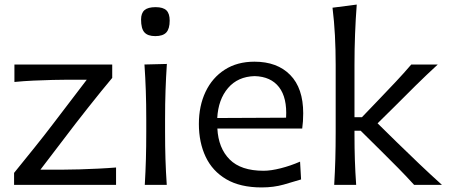

<svg xmlns="http://www.w3.org/2000/svg" viewBox="-20 -801 1950 832"><path d="M41 0V-51.8Q86.9 -108.4 130.1 -162.1Q173.3 -215.8 210 -264.2L356 -455.6H275.4Q247.1 -455.6 207.3 -454.6Q167.5 -453.6 124.5 -451.7Q81.5 -449.7 42.5 -445.8V-521.5H466.3V-463.4Q445.3 -438.5 417.7 -404.5Q390.1 -370.6 361.3 -334Q332.5 -297.4 306.6 -264.2L155.3 -65.9H257.8Q286.6 -65.9 325.7 -67.1Q364.7 -68.4 406.2 -70.3Q447.8 -72.3 482.9 -75.2V0Z M607.4 0Q610.8 -58.1 612.3 -111.8Q613.8 -165.5 613.8 -230V-282.7Q613.8 -352.5 611.8 -408.2Q609.9 -463.9 606 -521.5L703.1 -523.9Q699.2 -465.3 697.3 -409.2Q695.3 -353 695.3 -282.7V-230Q695.3 -165.5 697 -111.8Q698.7 -58.1 702.6 0ZM652.8 -644.5Q620.1 -644.5 605.7 -660.9Q591.3 -677.2 591.3 -716.3Q591.3 -744.1 606.2 -757.1Q621.1 -770 654.3 -770Q687 -770 701.2 -756.1Q715.3 -742.2 715.3 -711.9Q715.3 -676.3 700.7 -660.4Q686 -644.5 652.8 -644.5Z M1113.8 11.2Q1021 11.2 960.7 -24.2Q900.4 -59.6 871.1 -121.8Q841.8 -184.1 841.8 -263.7Q841.8 -342.3 870.8 -403.3Q899.9 -464.4 953.9 -499Q1007.8 -533.7 1082.5 -533.7Q1181.2 -533.7 1237.5 -476.3Q1293.9 -418.9 1293.9 -310.1Q1293.9 -274.4 1289.6 -244.1H921.9Q926.3 -159.2 975.1 -110.1Q1023.9 -61 1122.1 -61Q1153.8 -61 1196.3 -71.8Q1238.8 -82.5 1280.3 -100.6L1284.7 -23.4Q1253.4 -13.7 1209.5 -1.2Q1165.5 11.2 1113.8 11.2ZM1219.7 -291Q1224.6 -377.4 1189.2 -423.3Q1153.8 -469.2 1083.5 -471.2Q1010.7 -469.2 968.3 -419.7Q925.8 -370.1 921.4 -289.6Z M1428.2 0Q1431.6 -58.1 1433.1 -111.8Q1434.6 -165.5 1434.6 -230V-519.5Q1434.6 -585.4 1431.4 -647Q1428.2 -708.5 1420.9 -767.6L1525.9 -781.2Q1521 -717.8 1518.6 -653.3Q1516.1 -588.9 1516.1 -519.5V-293H1548.3L1625.5 -373.5Q1661.1 -410.6 1695.8 -447.5Q1730.5 -484.4 1762.2 -521.5H1877Q1827.1 -475.6 1780.8 -429.9Q1734.4 -384.3 1689.5 -338.9L1616.2 -266.6L1700.7 -183.6Q1747.6 -137.7 1796.1 -91.6Q1844.7 -45.4 1895 0H1774.4Q1741.7 -36.1 1706.3 -72Q1670.9 -107.9 1634.8 -143.6L1543 -234.4H1516.1V-217.8Q1516.1 -158.7 1517.8 -107.2Q1519.5 -55.7 1523.4 0Z"/></svg>

Font: Pinar-DS2-FD Regular
Style: Regular
Weight: 400
Designer: Amin Abedi
Version: Version 2.000